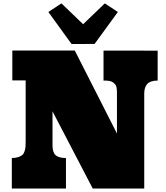

<svg xmlns="http://www.w3.org/2000/svg" viewBox="-20 -1083 955 1103"><path d="M885.7 -620.1Q844.2 -620.1 826.4 -601.1Q808.6 -582 808.6 -545.9V0H512.7L281.7 -443.4V-247.6Q281.7 -207.5 299.6 -191.4Q317.4 -175.3 358.9 -175.3V0H47.9V-175.3Q70.3 -175.3 85.7 -180.7Q101.1 -186 109.1 -193.4Q117.2 -200.7 121.3 -214.6Q125.5 -228.5 126.5 -239.3Q127.4 -250 127.4 -268.6V-621.1H50.8V-792.5H409.7L651.9 -315.9V-544.9Q651.9 -556.6 651.6 -562.5Q651.4 -568.4 649.7 -579.3Q647.9 -590.3 643.1 -596.4Q638.2 -602.5 630.1 -609.1Q622.1 -615.7 607.9 -618.2Q593.8 -620.6 574.7 -620.1V-792.5L885.7 -792ZM391.1 -830.1 257.8 -1014.2 333 -1063.5 457.5 -943.8 582 -1063.5 657.2 -1014.2 523.4 -830.6Z"/></svg>

Font: Bevan
Style: Regular
Weight: 400
Foundry: vernon adams
Version: Version 1.000